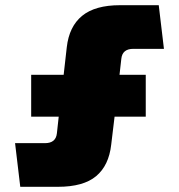

<svg xmlns="http://www.w3.org/2000/svg" viewBox="-20 -719 690 739"><path d="M38 -168H153Q174 -168 185.5 -177.5Q197 -187 199 -206L206 -270H100V-431H225L237 -537Q246 -617 296 -658Q346 -699 442 -699H591L611 -531H493Q451 -531 447 -493L440 -431H541V-270H421L408 -162Q399 -82 350 -41Q301 0 203 0H58Z"/></svg>

Font: Azeret Mono Black
Style: Regular
Weight: 900
Designer: Martin Vácha
Foundry: Displaay
Version: Version 1.000; Glyphs 3.0.3, build 3074